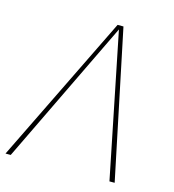

<svg xmlns="http://www.w3.org/2000/svg" viewBox="-112 -767 772 853"><g transform="rotate(15 274.0 -340.5)"><path d="M351 -681 493 0H469L335 -663L15 0H-9L324 -681Z"/></g></svg>

Font: Fira Sans Thin
Style: Italic
Weight: 250
Italic angle: -8°
Designer: Carrois Corporate & Edenspiekermann AG
Foundry: Carrois Corporate GbR & Edenspiekermann AG
Version: Version 4.203